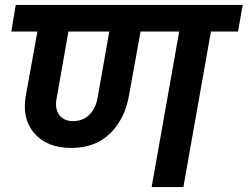

<svg xmlns="http://www.w3.org/2000/svg" viewBox="-20 -760 1006 780"><path d="M277 -268Q316 -268 342 -293Q368 -318 376 -360L424 -632H258L210 -360Q202 -319 220.5 -293.5Q239 -268 277 -268ZM26 -632 44 -740H966L947 -632H837L725 0H596L708 -632H551L504 -372Q487 -276 427 -217.5Q367 -159 269 -159Q171 -159 119.5 -218.5Q68 -278 85 -372L132 -632Z"/></svg>

Font: Poppins SemiBold
Style: Italic
Weight: 600
Italic angle: -10°
Designer: Ninad Kale (Devanagari), Jonny Pinhorn (Latin)
Foundry: Indian Type Foundry
Version: Version 3.200;PS 1.000;hotconv 16.6.54;makeotf.lib2.5.65590